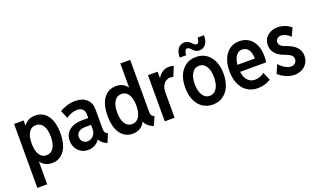

<svg xmlns="http://www.w3.org/2000/svg" viewBox="-90 -1311 3467 2075"><g transform="rotate(-20 1643.5 -273.5)"><path d="M54.2 205.1V-530.8H164.1V-472.2H178.2L157.2 -406.7V-121.6L186 -55.7H167.5V205.1ZM298.3 7.8Q209 7.8 162.4 -65.7Q115.7 -139.2 115.7 -267.1Q115.7 -394 161.9 -466.3Q208 -538.6 296.9 -538.6Q386.7 -538.6 438.7 -467.5Q490.7 -396.5 490.7 -266.1Q490.7 -134.8 438.7 -63.5Q386.7 7.8 298.3 7.8ZM270 -92.3Q322.8 -92.3 351.8 -138.4Q380.9 -184.6 380.9 -266.1Q380.9 -347.7 351.3 -393.1Q321.8 -438.5 269.5 -438.5Q217.3 -438.5 188.7 -393.1Q160.2 -347.7 160.2 -266.1Q160.2 -183.6 189 -137.9Q217.8 -92.3 270 -92.3Z M712.9 7.8Q666 7.8 630.9 -13.9Q595.7 -35.6 576.2 -72.3Q556.6 -108.9 556.6 -153.3Q556.6 -230 612.1 -273.2Q667.5 -316.4 757.3 -316.4H847.2V-236.8H768.1Q721.2 -236.8 692.1 -216.6Q663.1 -196.3 663.1 -158.7Q663.1 -124 684.3 -103Q705.6 -82 736.8 -82Q760.7 -82 782.7 -95Q804.7 -107.9 818.6 -131.6Q832.5 -155.3 832.5 -188V-251L829.1 -276.4V-363.8Q829.1 -400.4 804.9 -420.7Q780.8 -440.9 744.6 -440.9Q712.9 -440.9 677.2 -428Q641.6 -415 617.7 -395L579.1 -486.8Q612.8 -508.8 661.1 -523.7Q709.5 -538.6 757.8 -538.6Q838.9 -538.6 887 -495.8Q935.1 -453.1 935.1 -376.5V-153.8Q935.1 -129.9 942.6 -115.2Q950.2 -100.6 964.4 -93.8L973.6 -89.4L932.6 7.8L918.9 2Q885.7 -12.2 865 -37.1Q844.2 -62 841.3 -85L865.7 -64.5H819.8L854.5 -80.6Q837.9 -42 800.5 -17.1Q763.2 7.8 712.9 7.8Z M1464.8 7.8Q1434.6 -5.9 1414.1 -20.8Q1393.6 -35.6 1382.1 -53.2Q1370.6 -70.8 1367.2 -93.3L1385.7 -78.1H1347.2L1366.7 -138.7V-413.1L1345.7 -470.7H1356.9V-752H1470.2V-149.9Q1470.2 -124.5 1480 -112.3Q1489.7 -100.1 1509.3 -89.8ZM1225.6 7.8Q1137.2 7.8 1085.2 -63.5Q1033.2 -134.8 1033.2 -266.1Q1033.2 -396.5 1085.4 -467.5Q1137.7 -538.6 1227.1 -538.6Q1316.4 -538.6 1362.3 -466.3Q1408.2 -394 1408.2 -267.1Q1408.2 -139.2 1361.6 -65.7Q1314.9 7.8 1225.6 7.8ZM1253.9 -92.3Q1306.6 -92.3 1335.2 -137.9Q1363.8 -183.6 1363.8 -266.1Q1363.8 -347.7 1335.2 -393.1Q1306.6 -438.5 1254.4 -438.5Q1202.1 -438.5 1172.6 -393.1Q1143.1 -347.7 1143.1 -266.1Q1143.1 -184.6 1172.4 -138.4Q1201.7 -92.3 1253.9 -92.3Z M1594.2 0V-530.8H1705.1V-459H1719.2L1692.4 -424.3Q1701.7 -454.1 1721.4 -480Q1741.2 -505.9 1770.5 -522.2Q1799.8 -538.6 1839.8 -538.6Q1855.5 -538.6 1870.6 -535.9Q1885.7 -533.2 1891.1 -529.8L1844.2 -418Q1840.3 -420.4 1829.6 -422.9Q1818.8 -425.3 1808.1 -425.3Q1785.6 -425.3 1762.5 -411.6Q1739.3 -397.9 1723.4 -368.4Q1707.5 -338.9 1707.5 -290.5V0Z M2147 7.8Q2079.6 7.8 2030 -26.1Q1980.5 -60.1 1953.4 -121.8Q1926.3 -183.6 1926.3 -267.1Q1926.3 -350.1 1953.4 -410.9Q1980.5 -471.7 2030 -505.1Q2079.6 -538.6 2147 -538.6Q2214.4 -538.6 2263.9 -505.1Q2313.5 -471.7 2340.6 -410.9Q2367.7 -350.1 2367.7 -267.1Q2367.7 -183.6 2340.6 -121.8Q2313.5 -60.1 2263.9 -26.1Q2214.4 7.8 2147 7.8ZM2147 -92.3Q2198.2 -92.3 2228 -139.2Q2257.8 -186 2257.8 -267.1Q2257.8 -346.2 2228 -392.3Q2198.2 -438.5 2147 -438.5Q2095.7 -438.5 2065.9 -392.3Q2036.1 -346.2 2036.1 -267.1Q2036.1 -187 2065.9 -139.6Q2095.7 -92.3 2147 -92.3ZM1981.9 -591.8Q1981.9 -659.7 2010.5 -694.6Q2039.1 -729.5 2082.5 -729.5Q2108.4 -729.5 2125.2 -720Q2142.1 -710.4 2154.5 -697.5Q2167 -684.6 2178 -674.8Q2189 -665 2202.6 -665Q2219.7 -665 2228.3 -683.6Q2236.8 -702.1 2236.8 -729.5H2311Q2311.5 -663.6 2283 -627.7Q2254.4 -591.8 2210.4 -591.8Q2186.5 -591.8 2169.7 -601.8Q2152.8 -611.8 2140.1 -625Q2127.4 -638.2 2116 -648.2Q2104.5 -658.2 2090.3 -658.2Q2073.7 -658.2 2065.2 -639.9Q2056.6 -621.6 2056.2 -591.8Z M2664.6 7.8Q2594.2 7.8 2543 -26.1Q2491.7 -60.1 2463.9 -122.3Q2436 -184.6 2436 -270Q2436 -350.6 2461.2 -410.9Q2486.3 -471.2 2533.4 -504.9Q2580.6 -538.6 2646 -538.6Q2707.5 -538.6 2752.7 -508.5Q2797.9 -478.5 2822.5 -423.6Q2847.2 -368.7 2847.2 -293.9Q2847.2 -273.9 2845.7 -255.6Q2844.2 -237.3 2842.3 -224.1H2524.4V-305.2H2741.2Q2741.2 -369.6 2715.6 -406.5Q2689.9 -443.4 2645 -443.4Q2610.8 -443.4 2587.2 -421.4Q2563.5 -399.4 2551.5 -360.6Q2539.6 -321.8 2539.6 -269.5Q2539.6 -213.4 2554.4 -173.1Q2569.3 -132.8 2597.9 -110.8Q2626.5 -88.9 2667.5 -88.9Q2695.8 -88.9 2724.9 -99.4Q2753.9 -109.9 2773.9 -128.4L2814.5 -35.6Q2785.2 -15.1 2745.1 -3.7Q2705.1 7.8 2664.6 7.8Z M3087.9 7.8Q3037.1 7.8 2987.5 -14.2Q2938 -36.1 2905.3 -68.8L2948.2 -166.5Q2977.1 -132.3 3013.4 -111.1Q3049.8 -89.8 3081.1 -89.8Q3111.3 -89.8 3129.4 -108.2Q3147.5 -126.5 3147.5 -152.3Q3147.5 -180.7 3124 -199.7Q3100.6 -218.8 3057.6 -232.4Q3018.1 -245.6 2987.5 -267.6Q2957 -289.6 2939.5 -320.6Q2921.9 -351.6 2921.9 -391.6Q2921.9 -437 2944.1 -470Q2966.3 -502.9 3003.4 -520.8Q3040.5 -538.6 3085.4 -538.6Q3128.9 -538.6 3170.2 -522.7Q3211.4 -506.8 3239.3 -481L3196.3 -388.7Q3177.7 -410.6 3147.9 -426.3Q3118.2 -441.9 3089.8 -441.9Q3064.5 -441.9 3046.6 -427Q3028.8 -412.1 3028.8 -386.7Q3028.8 -361.8 3049.1 -344.2Q3069.3 -326.7 3118.2 -310.5Q3153.3 -298.8 3184.8 -277.6Q3216.3 -256.3 3235.8 -224.6Q3255.4 -192.9 3255.4 -148.9Q3255.4 -102.5 3233.2 -67.4Q3210.9 -32.2 3172.9 -12.2Q3134.8 7.8 3087.9 7.8Z"/></g></svg>

Font: Reddit Sans Condensed SemiBold
Style: Regular
Weight: 600
Designer: Stephen Hutchings
Foundry: Reddit
Version: Version 1.014